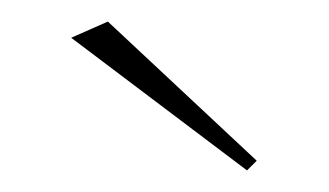

<svg xmlns="http://www.w3.org/2000/svg" viewBox="-20 -743 305 178"><path d="M209 -585 46 -708 80 -723 218 -594Z"/></svg>

Font: Kalnia ExtraLight
Style: Regular
Weight: 250
Designer: Frida Medrano
Foundry: Frida Medrano
Version: Version 1.105